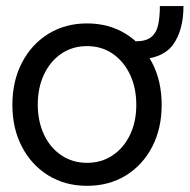

<svg xmlns="http://www.w3.org/2000/svg" viewBox="-20 -600 620 628"><path d="M502.9 -580.1H580.1Q580.1 -500 545.2 -452.9Q510.3 -405.8 422.9 -405.3V-464.8Q458 -464.8 475.1 -479.2Q492.2 -493.7 497.6 -519.8Q502.9 -545.9 502.9 -580.1ZM264.6 7.8Q193.4 7.8 138.2 -26.1Q83 -60.1 51.8 -119.9Q20.5 -179.7 20.5 -256.8Q20.5 -335 51.8 -395Q83 -455.1 138.2 -489.3Q193.4 -523.4 264.6 -523.4Q336.4 -523.4 391.4 -489.3Q446.3 -455.1 477.5 -395Q508.8 -335 508.8 -256.8Q508.8 -179.7 477.8 -119.9Q446.8 -60.1 391.6 -26.1Q336.4 7.8 264.6 7.8ZM264.6 -67.4Q311.5 -67.4 347.9 -91.6Q384.3 -115.7 405 -158.4Q425.8 -201.2 425.8 -256.8Q425.8 -313.5 405 -356.7Q384.3 -399.9 348.1 -424.6Q312 -449.2 264.6 -449.2Q217.3 -449.2 180.9 -424.6Q144.5 -399.9 124 -356.7Q103.5 -313.5 103.5 -256.8Q104 -201.2 124.5 -158.4Q145 -115.7 181.4 -91.6Q217.8 -67.4 264.6 -67.4Z"/></svg>

Font: Inter Display V
Style: Regular
Weight: 400
Designer: Rasmus Andersson
Foundry: rsms
Version: Version 3.015;git-src